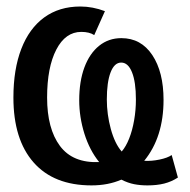

<svg xmlns="http://www.w3.org/2000/svg" viewBox="-20 -557 580 587"><path d="M523.9 -14.2Q504.4 -1.5 481.9 4.2Q459.5 9.8 430.7 9.8Q409.2 9.8 390.1 6.1Q371.1 2.4 351.1 -7.8Q310.5 9.8 259.8 9.8Q144.5 9.8 82.8 -60.3Q21 -130.4 21 -258.8Q21 -345.2 45.2 -407.7Q69.3 -470.2 115.2 -503.7Q161.1 -537.1 225.6 -537.1Q263.2 -537.1 300.8 -522.9L268.1 -449.7Q253.4 -459.5 228.5 -459.5Q180.2 -459.5 152.1 -405.3Q124 -351.1 124 -258.8Q124 -163.6 163.3 -110.8Q202.6 -58.1 283.2 -61.5Q253.9 -97.7 238 -148.4Q222.2 -199.2 222.2 -250.5Q222.2 -308.1 238 -350.8Q253.9 -393.6 283 -417Q312 -440.4 351.1 -440.4Q411.1 -440.4 445.6 -388.7Q480 -336.9 480 -251.5Q480 -137.7 420.9 -65.4Q442.9 -64 467.5 -69.1Q492.2 -74.2 504.9 -83ZM395.5 -252.9Q395.5 -306.6 383.5 -336.2Q371.6 -365.7 350.6 -365.7Q329.6 -365.7 318.1 -335.7Q306.6 -305.7 306.6 -252.9Q306.6 -207.5 318.8 -162.6Q331.1 -117.7 352.1 -93.8Q365.2 -108.9 375 -133.8Q384.8 -158.7 390.1 -189.5Q395.5 -220.2 395.5 -252.9Z"/></svg>

Font: Arimo Medium
Style: Regular
Weight: 500
Designer: Steve Matteson
Foundry: Monotype Imaging Inc.
Version: Version 1.33